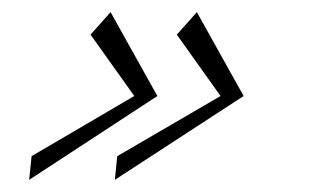

<svg xmlns="http://www.w3.org/2000/svg" viewBox="-20 -339 523 316"><path d="M162 -319 129 -282 201 -181 32 -82 28 -43 239 -181ZM304 -319 271 -282 343 -181 173 -82 169 -43 381 -181Z"/></svg>

Font: Parisienne
Style: Regular
Weight: 400
Designer: Astigmatic (AOETI)
Foundry: Astigmatic (AOETI)
Version: Version 1.000